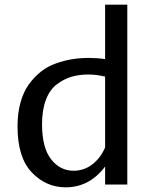

<svg xmlns="http://www.w3.org/2000/svg" viewBox="-20 -790 640 822"><path d="M55 -249Q55 -306 68 -352Q81 -398 104 -429.5Q127 -461 155.5 -483.5Q184 -506 219.5 -518.5Q255 -531 289 -536.5Q323 -542 360 -542Q396 -542 430 -537V-770H525V0H430V-77Q363 12 261 12Q177 12 116 -52Q55 -116 55 -249ZM358 -471Q318 -471 285 -461Q252 -451 222.5 -428.5Q193 -406 176.5 -362.5Q160 -319 160 -258Q160 -158 198.5 -108.5Q237 -59 295 -59Q340 -59 375.5 -86.5Q411 -114 430 -159V-462Q393 -471 358 -471Z"/></svg>

Font: Edlo
Style: Regular
Weight: 400
Monospace: yes
Version: Version 0.01